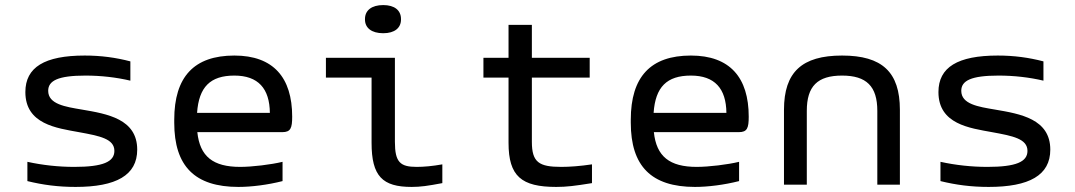

<svg xmlns="http://www.w3.org/2000/svg" viewBox="-20 -728 4240 757"><path d="M291 -207C373 -192 431 -181 431 -133C431 -90 386 -70 273 -70C210 -70 147 -77 88 -90V-14C149 1 209 9 278 9C438 9 521 -37 521 -138C521 -259 403 -279 303 -296C238 -307 170 -317 170 -370C170 -410 209 -430 317 -430C378 -430 439 -423 494 -410V-486C437 -501 378 -509 314 -509C156 -509 80 -463 80 -365C80 -238 204 -223 291 -207Z M1132 -268C1132 -422 1058 -509 904 -509C745 -509 667 -425 667 -256V-244C667 -73 748 9 920 9C971 9 1035 1 1094 -14V-90C1049 -79 974 -70 927 -70C820 -70 768 -111 758 -207H1093C1126 -207 1132 -223 1132 -268ZM757 -283C764 -385 809 -430 904 -430C998 -430 1043 -379 1044 -283Z M1623 -70C1558 -70 1537 -88 1537 -169V-500H1265V-422H1445V-165C1445 -33 1488 9 1603 9C1638 9 1666 5 1724 -6V-80C1685 -73 1651 -70 1623 -70ZM1419 -651C1419 -618 1445 -597 1491 -597C1536 -597 1561 -618 1561 -651V-653C1561 -687 1536 -708 1491 -708C1445 -708 1419 -687 1419 -653Z M2193 -70C2105 -70 2077 -88 2077 -169V-422H2305V-500H2077V-630H1985V-500H1886V-422H1985V-165C1985 -33 2036 9 2173 9C2214 9 2246 5 2314 -6V-80C2267 -73 2226 -70 2193 -70Z M2932 -268C2932 -422 2858 -509 2704 -509C2545 -509 2467 -425 2467 -256V-244C2467 -73 2548 9 2720 9C2771 9 2835 1 2894 -14V-90C2849 -79 2774 -70 2727 -70C2620 -70 2568 -111 2558 -207H2893C2926 -207 2932 -223 2932 -268ZM2557 -283C2564 -385 2609 -430 2704 -430C2798 -430 2843 -379 2844 -283Z M3071 -295V0H3161V-291C3161 -388 3203 -430 3300 -430C3396 -430 3439 -388 3439 -291V0H3528V-295C3528 -444 3458 -509 3300 -509C3142 -509 3071 -444 3071 -295Z M3891 -207C3973 -192 4031 -181 4031 -133C4031 -90 3986 -70 3873 -70C3810 -70 3747 -77 3688 -90V-14C3749 1 3809 9 3878 9C4038 9 4121 -37 4121 -138C4121 -259 4003 -279 3903 -296C3838 -307 3770 -317 3770 -370C3770 -410 3809 -430 3917 -430C3978 -430 4039 -423 4094 -410V-486C4037 -501 3978 -509 3914 -509C3756 -509 3680 -463 3680 -365C3680 -238 3804 -223 3891 -207Z"/></svg>

Font: LT Wave Mono
Style: Regular
Weight: 400
Designer: Daniel Lyons
Version: Version 2.5 (Glyphs App)